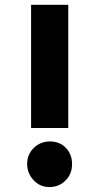

<svg xmlns="http://www.w3.org/2000/svg" viewBox="-20 -757 407 787"><path d="M107.4 -232.4V-737.3H259.8V-232.4ZM117.7 -18.6Q91.3 -46.4 91.3 -85.2Q91.3 -124 118.4 -150.6Q145.5 -177.2 184.6 -177.2Q224.6 -177.2 250 -150.9Q275.4 -124.5 275.4 -84.5Q275.4 -43.9 249 -17.6Q221.7 9.8 182.6 9.8Q143.6 9.8 117.7 -18.6Z"/></svg>

Font: Newest Shape
Style: Bold
Weight: 700
Designer: Wojciech Kalinowski "wmk69" (wmk69@o2.pl)
Foundry: Wojciech Kalinowski "wmk69" (wmk69@o2.pl)
Version: Version 1.0.0; 2022-02-24